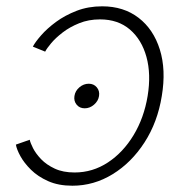

<svg xmlns="http://www.w3.org/2000/svg" viewBox="-20 -573 587 602"><path d="M245.6 -233.4Q229.5 -233.4 220.2 -244.9Q210.9 -256.3 213.4 -272Q215.8 -288.1 229 -299.3Q242.2 -310.5 258.3 -310.5Q273.9 -310.5 283.4 -299.3Q293 -288.1 290.5 -272Q288.1 -256.3 274.9 -244.9Q261.7 -233.4 245.6 -233.4ZM207 9.3Q163.1 9.3 130.9 -5.1Q98.6 -19.5 77.1 -40.8Q55.7 -62 43.9 -83.5Q32.2 -105 29.8 -119.6L73.2 -134.8Q75.2 -125 83.7 -108.2Q92.3 -91.3 109.1 -73.7Q126 -56.2 151.9 -44.2Q177.7 -32.2 213.9 -32.2Q270.5 -32.2 318.4 -63.7Q366.2 -95.2 398.9 -149.4Q431.6 -203.6 442.9 -272Q454.1 -340.3 439.2 -394.5Q424.3 -448.7 387.2 -480.5Q350.1 -512.2 293.5 -512.2Q257.8 -512.2 228.3 -500.2Q198.7 -488.3 176.5 -471.2Q154.3 -454.1 140.4 -437.5Q126.5 -420.9 121.6 -411.1L83 -426.8Q90.3 -440.9 108.9 -462.2Q127.4 -483.4 155.5 -504.2Q183.6 -524.9 220.2 -539.1Q256.8 -553.2 300.3 -553.2Q367.7 -553.2 414.6 -517.1Q461.4 -481 481.2 -417.5Q501 -354 487.3 -272Q474.1 -189.9 433.1 -126.5Q392.1 -63 333.3 -26.9Q274.4 9.3 207 9.3Z"/></svg>

Font: Inter ExtraLight
Style: Italic
Weight: 250
Italic angle: -9.3988°
Designer: Rasmus Andersson
Foundry: rsms
Version: Version 4.001;git-66647c0bb